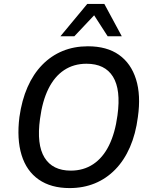

<svg xmlns="http://www.w3.org/2000/svg" viewBox="-20 -950 768 979"><path d="M335 9Q240 9 177.5 -34.5Q115 -78 90 -159.5Q65 -241 79 -353Q91 -439 120.5 -506Q150 -573 195.5 -619.5Q241 -666 299.5 -690Q358 -714 428 -714Q525 -714 586.5 -670.5Q648 -627 673.5 -546Q699 -465 683 -353Q672 -267 642.5 -199.5Q613 -132 567.5 -85.5Q522 -39 463.5 -15Q405 9 335 9ZM341 -80Q406 -80 455.5 -113Q505 -146 536 -209Q567 -272 579 -362Q597 -493 556 -559Q515 -625 421 -625Q356 -625 307 -592.5Q258 -560 227 -497.5Q196 -435 184 -344Q166 -213 207 -146.5Q248 -80 341 -80ZM288 -765 425 -930H512L601 -765H529L460 -872L359 -765Z"/></svg>

Font: Nunito Sans 10pt SemiCondensed SemiBold
Style: Italic
Weight: 600
Width: 4
Italic angle: -9°
Designer: Vernon Adams
Foundry: Vernon Adams
Version: Version 3.101;gftools[0.9.27]